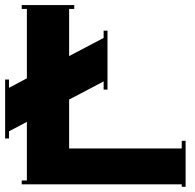

<svg xmlns="http://www.w3.org/2000/svg" viewBox="-20 -720 760 750"><path d="M64.9 0V-15.1H85V-244.1L15.1 -207V-179.2H0V-409.2H15.1V-377L85 -414.1V-685.1H64.9V-700.2H270V-685.1H250V-501L384.8 -571.8V-600.1H399.9V-370.1H384.8V-401.9L250 -331.1V-140.1H689.9V-169.9H705.1V9.8H689.9V0Z"/></svg>

Font: Copperplate CC
Style: Bold
Weight: 700
Designer: indestructible type*
Foundry: Cowboy Collective
Version: Version 1.000